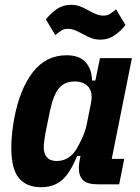

<svg xmlns="http://www.w3.org/2000/svg" viewBox="-20 -767 583 799"><path d="M386 0Q345 0 326.5 -16.5Q308 -33 308 -69Q308 -77 309 -84Q310 -91 312 -103L315 -118H301Q272 -47 238 -17.5Q204 12 150 12Q91 12 59 -25.5Q27 -63 27 -153Q27 -184 30.5 -214.5Q34 -245 39 -273Q62 -396 116.5 -466.5Q171 -537 257 -537Q311 -537 336.5 -508Q362 -479 363 -432H377L396 -525H529L445 -106H497L476 0ZM216 -97Q243 -97 264 -110.5Q285 -124 299 -148Q313 -172 324.5 -198Q336 -224 341 -250L359 -340Q367 -382 348 -405Q329 -428 291 -428Q249 -428 225.5 -400Q202 -372 188 -306L174 -237Q169 -214 165.5 -190Q162 -166 162 -153Q162 -129 175 -113Q188 -97 216 -97ZM398 -602Q378 -602 361.5 -608Q345 -614 327 -624Q309 -634 293.5 -640.5Q278 -647 263 -647Q247 -647 236.5 -640.5Q226 -634 210 -621L171 -686Q192 -713 217.5 -730Q243 -747 275 -747Q295 -747 311.5 -741Q328 -735 346 -725Q364 -715 379.5 -708.5Q395 -702 410 -702Q426 -702 436.5 -708.5Q447 -715 463 -728L502 -663Q481 -636 455.5 -619Q430 -602 398 -602Z"/></svg>

Font: IBM Plex Sans Cond
Style: Bold Italic
Weight: 700
Width: 3
Italic angle: -11°
Designer: Mike Abbink, Paul van der Laan, Pieter van Rosmalen
Foundry: Bold Monday
Version: Version 1.3